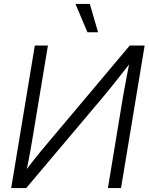

<svg xmlns="http://www.w3.org/2000/svg" viewBox="-20 -960 761 980"><path d="M597.7 0H530.8L607.4 -463.9Q611.3 -484.9 616.7 -514.9Q622.1 -544.9 629.4 -583.3Q636.7 -621.6 646 -668L654.8 -651.9Q621.6 -608.9 593.3 -573Q564.9 -537.1 542.2 -508.8Q519.5 -480.5 501.5 -459.5L113.8 0H37.1L157.7 -727.5H224.6L142.6 -233.9Q139.2 -213.9 133.8 -184.3Q128.4 -154.8 122.3 -123Q116.2 -91.3 110.4 -63L102.5 -78.1Q124 -107.4 146.5 -135.7Q168.9 -164.1 189.5 -189.2Q210 -214.4 226.1 -232.9L642.1 -727.5H718.3ZM426.3 -795.4 365.2 -939.9H438.5L480.5 -795.4Z"/></svg>

Font: Inter 28pt Light
Style: Italic
Weight: 300
Italic angle: -9.3988°
Designer: Rasmus Andersson
Foundry: rsms
Version: Version 4.001;git-66647c0bb